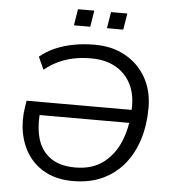

<svg xmlns="http://www.w3.org/2000/svg" viewBox="-59 -945 886 1008"><g transform="rotate(5 383.5 -441.5)"><path d="M363 9Q281 9 222 -21Q163 -51 127.5 -102.5Q92 -154 79.5 -220Q67 -286 79 -359L84 -390H657L647 -321H136L162 -353Q151 -271 167.5 -205Q184 -139 234 -101Q284 -63 369 -63Q459 -63 518.5 -109Q578 -155 608 -234.5Q638 -314 638 -411Q638 -481 609.5 -532.5Q581 -584 528.5 -612.5Q476 -641 403 -641Q352 -641 309.5 -632Q267 -623 230 -605.5Q193 -588 158 -560L128 -626Q164 -656 208 -675Q252 -694 304 -704Q356 -714 416 -714Q508 -714 577.5 -675Q647 -636 686 -567.5Q725 -499 725 -408Q725 -319 701.5 -243Q678 -167 632 -110.5Q586 -54 518.5 -22.5Q451 9 363 9ZM471 -806 485 -892H571L557 -806ZM297 -806 311 -892H397L383 -806Z"/></g></svg>

Font: Nunito Sans 12pt
Style: Italic
Weight: 400
Italic angle: -9°
Designer: Vernon Adams
Foundry: Vernon Adams
Version: Version 3.101;gftools[0.9.27]